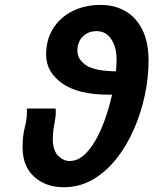

<svg xmlns="http://www.w3.org/2000/svg" viewBox="-20 -765 637 797"><path d="M210.9 -314.5H91.3Q91.8 -311 91.8 -304.7Q91.8 -268.6 82.8 -235.4Q73.7 -202.1 73.7 -153.3Q73.7 -75.2 121.8 -31.5Q169.9 12.2 244.6 12.2Q310.5 12.2 365.5 -19.8Q420.4 -51.8 463.4 -106.2Q506.3 -160.6 536.1 -229Q565.9 -297.4 581.3 -370.6Q596.7 -443.8 596.7 -513.2Q596.7 -590.3 570.8 -641.8Q544.9 -693.4 500 -719Q455.1 -744.6 398.4 -744.6Q332.5 -744.6 281.2 -719Q230 -693.4 200.7 -647Q171.4 -600.6 171.4 -538.1Q171.4 -466.8 237.5 -419.4Q303.7 -372.1 428.7 -372.1Q467.3 -372.1 494.6 -372.1Q522 -372.1 555.7 -372.1L579.6 -468.8Q556.2 -468.8 546.1 -468.8Q536.1 -468.8 532.2 -468.8Q528.3 -468.8 524.2 -468.8Q520 -468.8 508.8 -468.8Q497.6 -468.8 472.2 -468.8Q375.5 -468.8 338.4 -493.4Q301.3 -518.1 301.3 -553.7Q301.3 -591.3 323.7 -613.5Q346.2 -635.7 380.9 -635.7Q419.9 -635.7 441.9 -602.5Q463.9 -569.3 463.9 -517.6Q463.9 -477.5 455.1 -423.3Q446.3 -369.1 429.7 -312.3Q413.1 -255.4 389.2 -206.3Q365.2 -157.2 335 -127Q304.7 -96.7 269 -96.7Q242.7 -96.7 220.9 -118.9Q199.2 -141.1 199.2 -189Q199.2 -215.8 205.3 -247.6Q211.4 -279.3 211.4 -297.9Q211.4 -302.7 211.4 -307.1Q211.4 -311.5 210.9 -314.5Z"/></svg>

Font: Andika
Style: Bold Italic
Weight: 700
Italic angle: -14°
Designer: Victor Gaultney, Annie Olsen, Julie Remington, Don Collingsworth, Eric Hays, Becca Hirsbrunner
Foundry: SIL International
Version: Version 6.101